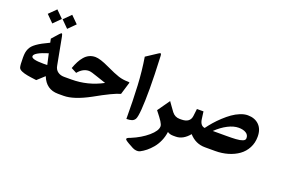

<svg xmlns="http://www.w3.org/2000/svg" viewBox="-129 -1223 2818 1921"><g transform="rotate(20 1279.5 -263.0)"><path d="M357.4 -791.5 432.6 -716.8 357.4 -641.6 282.2 -716.8ZM199.2 -791.5 274.4 -716.8 199.2 -641.6 124 -716.8ZM254.4 -232.9Q267.1 -232.9 294.4 -233.9L268.6 -349.6Q125 -305.2 125 -266.1Q125 -232.9 254.4 -232.9ZM499.5 0H493.7Q367.2 0 318.4 -124L242.2 -54.2Q233.9 -55.2 213.6 -57.9Q193.4 -60.5 179.4 -62.5Q165.5 -64.5 145.3 -68.1Q125 -71.8 110.8 -75.9Q96.7 -80.1 82.5 -85.9Q68.4 -91.8 59.6 -99.6Q50.8 -107.4 47.9 -117.2Q40.5 -140.1 40.5 -221.7Q40.5 -251 43.7 -272.5Q46.9 -293.9 56.2 -314.2Q65.4 -334.5 79.3 -350.1Q93.3 -365.7 117.4 -383.1Q141.6 -400.4 171.6 -416.5Q201.7 -432.6 246.1 -453.6L237.8 -494.1L301.3 -565.4Q317.4 -583 323.5 -581.1Q329.6 -579.1 335 -551.8L390.1 -259.8Q397 -221.2 425 -200.7Q453.1 -180.2 491.7 -180.2H499.5Q511.7 -180.2 511.7 -115.7V-69.3Q511.7 0 499.5 0Z M592.8 -258.8 534.7 -289.1Q549.8 -331.1 566.2 -362.3Q582.5 -393.6 605 -419.9Q627.4 -446.3 656.5 -460.2Q685.5 -474.1 720.7 -474.1Q771.5 -474.1 869.6 -427.2Q961.4 -383.8 1009 -368.7Q1056.6 -353.5 1112.3 -353.5Q1122.6 -353.5 1125.2 -351.8Q1127.9 -350.1 1126 -343.8L1086.9 -214.8Q1016.1 -196.8 826.7 -90.3Q660.6 0 552.7 0H494.6Q467.8 0 467.8 -75.2V-109.4Q467.8 -180.2 494.6 -180.2H569.8Q745.6 -180.2 899.4 -263.2Q832.5 -284.7 798.8 -296.9Q731.9 -321.3 707.5 -321.3Q644 -321.3 592.8 -258.8Z M1182.6 -646 1299.3 -722.7Q1314.9 -733.9 1321.5 -731.2Q1328.1 -728.5 1329.1 -708.5Q1338.9 -496.6 1338.9 -364.3Q1338.9 -78.1 1313 -33.2Q1301.3 -13.2 1280 -5.6Q1258.8 2 1222.7 2.4Q1222.2 -196.8 1214.1 -350.6Q1206.1 -504.4 1182.6 -646Z M1658.2 -17.6Q1651.4 34.7 1630.9 81.1Q1610.4 127.4 1581.5 161.6Q1552.7 195.8 1522.7 220Q1492.7 244.1 1460.9 260.3Q1444.3 268.1 1422.4 265.6Q1400.4 263.2 1382.3 253.4L1329.1 224.1Q1316.4 216.8 1307.9 210.9Q1299.3 205.1 1294.7 200.7Q1290 196.3 1290 191.9Q1290 187.5 1290.5 185.1Q1291 182.6 1296.9 179.2Q1302.7 175.8 1305.7 174.3Q1308.6 172.9 1317.9 169.2Q1327.1 165.5 1330.1 164.6Q1429.2 123.5 1499.3 63.5Q1569.3 3.4 1569.3 -44.4Q1569.3 -62.5 1549.6 -93.5Q1529.8 -124.5 1481.4 -185.1L1573.2 -315.4Q1574.7 -313.5 1599.9 -277.6Q1625 -241.7 1640.6 -221.2Q1672.4 -180.2 1722.2 -180.2H1731.9Q1744.1 -180.2 1744.1 -109.4V-69.3Q1744.1 0 1731.9 0H1719.7Q1682.1 0 1658.2 -17.6Z M2353 -447.8Q2428.7 -447.8 2473.6 -403.1Q2518.6 -358.4 2518.1 -278.8Q2518.1 -213.4 2490.2 -160.2Q2462.4 -106.9 2414.3 -72.3Q2366.2 -37.6 2302.7 -18.8Q2239.3 0 2167 0H2058.1Q1958 0 1888.7 -78.1Q1824.2 0 1746.1 0H1730Q1703.1 0 1703.1 -75.2V-109.4Q1703.1 -180.2 1730 -180.2H1740.2Q1833.5 -180.2 1842.8 -254.4L1852.1 -332.5H1921.9L1932.1 -255.9Q1940.9 -187 1989.7 -180.7Q2016.1 -216.8 2046.6 -252Q2077.1 -287.1 2116 -323.2Q2154.8 -359.4 2193.1 -386.5Q2231.4 -413.6 2273.7 -430.7Q2315.9 -447.8 2353 -447.8ZM2076.2 -180.2H2218.3Q2252 -180.2 2273.2 -180.7Q2294.4 -181.2 2320.1 -182.6Q2345.7 -184.1 2361.3 -187.3Q2377 -190.4 2391.1 -195.6Q2405.3 -200.7 2411.6 -208.7Q2418 -216.8 2418 -228Q2418 -262.7 2388.2 -281Q2358.4 -299.3 2310.1 -299.3Q2257.3 -299.3 2196.3 -268.1Q2135.3 -236.8 2076.2 -180.2Z"/></g></svg>

Font: Sahel FD
Style: Bold-FD
Weight: 700
Foundry: Saber Rastikerdar (saber.rastikerdar@gmail.com)
Version: Version 3.3.0